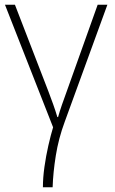

<svg xmlns="http://www.w3.org/2000/svg" viewBox="-20 -550 484 810"><path d="M433 -530 253 -36Q227 34 215.5 106Q204 178 202 240H161Q161 200 167.5 154Q174 108 184 64Q194 20 204 -13L1 -530H43L184 -165Q195 -136 204.5 -109.5Q214 -83 222 -56H225Q232 -81 241.5 -108.5Q251 -136 261 -163L392 -530Z"/></svg>

Font: Noto Sans Disp ExtLt
Style: Regular
Weight: 200
Designer: Monotype Design Team
Foundry: Monotype Imaging Inc.
Version: Version 2.000;GOOG;noto-source:20170915:90ef993387c0